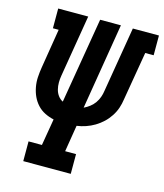

<svg xmlns="http://www.w3.org/2000/svg" viewBox="-110 -818 771 902"><g transform="rotate(15 275.5 -367.5)"><path d="M88 0V-96H153L175 -226Q152 -231 131 -241.5Q110 -252 94.5 -269Q79 -286 69.5 -306.5Q60 -327 55.5 -351Q51 -375 52.5 -399.5Q54 -424 58 -448L89 -639H61V-735H207L157 -434Q154 -417 154 -400Q154 -383 158 -367Q162 -351 171.5 -338Q181 -325 195 -318L265 -735H366L297 -316Q312 -323 325.5 -333.5Q339 -344 348.5 -357.5Q358 -371 363.5 -386.5Q369 -402 371 -417L424 -735H551V-639H510L470 -403Q467 -381 460 -360Q453 -339 440 -319Q427 -299 410 -283Q393 -267 373 -255Q353 -243 331 -235.5Q309 -228 287 -225L266 -96H319V0Z"/></g></svg>

Font: Iosevka Curly Slab Oblique
Style: Bold
Weight: 700
Italic angle: -9°
Monospace: yes
Designer: Belleve Invis
Foundry: Belleve Invis
Version: Version 11.1.0; ttfautohint (v1.8.3)